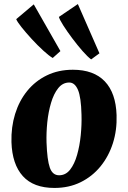

<svg xmlns="http://www.w3.org/2000/svg" viewBox="-20 -913 631 947"><path d="M339.5 -569Q442 -569 496.8 -511.8Q551.5 -454.5 555 -345Q557.5 -271.5 536.8 -206.5Q516 -141.5 475.5 -92Q435 -42.5 377.5 -14.2Q320 14 248.5 14Q145.5 14 92.8 -44.2Q40 -102.5 36.5 -212Q34.5 -286 54.5 -350.8Q74.5 -415.5 114.2 -464.5Q154 -513.5 211 -541.2Q268 -569 339.5 -569ZM321.5 -506Q289.5 -506 267.2 -478.2Q245 -450.5 231.8 -405.8Q218.5 -361 213.2 -309.5Q208 -258 209.5 -210Q212.5 -123.5 225.8 -86Q239 -48.5 271.5 -48.5Q304 -48.5 325.8 -76.2Q347.5 -104 360.2 -148.8Q373 -193.5 378.2 -245.8Q383.5 -298 382 -347Q380 -433.5 364.5 -469.8Q349 -506 321.5 -506ZM470.5 -650 429.5 -620Q412.5 -632.5 387.2 -661.2Q362 -690 336.5 -724Q311 -758 292.5 -787Q274 -816 270.5 -829.5L364 -893ZM278 -661 240 -627Q222 -637.5 193.8 -663.2Q165.5 -689 136.8 -720.2Q108 -751.5 86.5 -778.5Q65 -805.5 60 -818.5L146.5 -891.5Z"/></svg>

Font: Merriweather Black
Style: Italic
Weight: 900
Italic angle: -7.8°
Designer: Eben Sorkin
Foundry: Eben Sorkin
Version: Version 2.200;gftools[0.9.31]